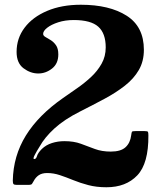

<svg xmlns="http://www.w3.org/2000/svg" viewBox="-20 -780 682 810"><path d="M606 -209Q607 -90.5 559.2 -40.2Q511.5 10 429 10Q387 10 352.8 1Q318.5 -8 289.2 -20Q260 -32 233 -41Q206 -50 179 -50Q157 -50 143.5 -40.8Q130 -31.5 122 -16Q117.5 -8 114.8 -4Q112 0 98.5 0H51Q40 0 37 -3.5Q34 -7 34 -18Q36 -122 89 -208Q142 -294 246 -366.5Q273.5 -386 304.8 -407.5Q336 -429 363.5 -454.5Q391 -480 408.5 -511Q426 -542 426 -580Q426 -639.5 394.5 -667.5Q363 -695.5 291 -695.5Q255 -695.5 225.8 -686Q196.5 -676.5 179.2 -663Q162 -649.5 162 -637Q162 -629.5 171.5 -624Q181 -618.5 193.8 -610.8Q206.5 -603 216.2 -589.2Q226 -575.5 226 -550.5Q226 -511.5 199.5 -490.8Q173 -470 141.5 -470Q108.5 -470 79.2 -492Q50 -514 50 -561Q50 -618.5 83.8 -663.2Q117.5 -708 178.8 -734Q240 -760 321 -760Q441.5 -760 514.2 -713.8Q587 -667.5 587 -570Q587 -521.5 565.8 -484.8Q544.5 -448 507.2 -418.8Q470 -389.5 421.5 -363.5Q373 -337.5 318.5 -310Q251 -276 209.8 -238.2Q168.5 -200.5 147 -161.5Q135.5 -143.5 126.5 -126.2Q117.5 -109 124.5 -109Q132.5 -109 136.2 -122Q140 -135 156.5 -151.5Q174 -168.5 199 -176.5Q224 -184.5 251.5 -184.5Q291.5 -184.5 321.2 -173.5Q351 -162.5 380.2 -151.5Q409.5 -140.5 447.5 -140.5Q489.5 -140.5 509.5 -158.8Q529.5 -177 533.5 -209.5Q535 -221.5 536.8 -224.2Q538.5 -227 552.5 -227H589.5Q602 -227 604 -224Q606 -221 606 -209Z"/></svg>

Font: Besley*
Style: Bold
Weight: 700
Designer: Owen Earl
Foundry: indestructible type*
Version: Version 2.000; ttfautohint (v1.8.3)